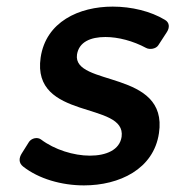

<svg xmlns="http://www.w3.org/2000/svg" viewBox="-20 -557 531 581"><path d="M321 -537C219 -537 119 -491 103 -383C75 -191 363 -252 348 -143C342 -103 301 -86 252 -86C203 -86 145 -104 104 -135C93 -143 76 -139 68 -128L46 -93C37 -79 36 -64 50 -53C97 -16 166 4 234 4C341 4 445 -45 461 -154C490 -347 199 -294 213 -392C219 -430 254 -445 299 -445C338 -445 383 -433 422 -412C433 -406 452 -409 459 -420L485 -460C494 -474 493 -489 479 -497C436 -523 378 -537 321 -537Z"/></svg>

Font: Trueno
Style: RoundIt
Weight: 400
Designer: Julieta Ulanovsky, Jasper
Foundry: Julieta Ulanovsky, Cannot Into Space Fonts
Version: Version 3.001